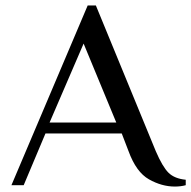

<svg xmlns="http://www.w3.org/2000/svg" viewBox="-20 -680 702 705"><path d="M452 -125 427 -190H147L67 0H22L302 -660H332L552 -125Q577 -67 599 -45.5Q621 -24 662 -20V0Q644 5 622 5Q574 5 527 -21.5Q480 -48 452 -125ZM162 -230H407L287 -520Z"/></svg>

Font: Philosopher
Style: Regular
Weight: 400
Designer: Jovanny Lemonad
Foundry: Jovanny Lemonad
Version: Version 2.000